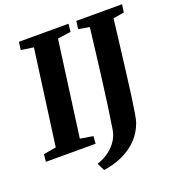

<svg xmlns="http://www.w3.org/2000/svg" viewBox="-165 -872 1081 1169"><g transform="rotate(-20 375.0 -287.5)"><path d="M-7 0 -2 -48 79.5 -62 163 -680 82 -692 88.5 -743H410L404.5 -692L319 -680L235.5 -62L319 -48L315 0ZM309 168 285 119Q331.5 103.5 364.2 78.2Q397 53 416.5 21.8Q436 -9.5 441.5 -42.5Q452.5 -112 463.5 -190Q474.5 -268 485 -350.8Q495.5 -433.5 505.5 -516.8Q515.5 -600 525 -679.5L454 -692L460.5 -743H757L749.5 -692L679 -680.5Q669 -595.5 658.5 -509.8Q648 -424 638.2 -345.2Q628.5 -266.5 619.8 -202.2Q611 -138 603.8 -95Q596.5 -52 591.5 -37.5Q572 19.5 531.8 62.2Q491.5 105 435 131.8Q378.5 158.5 309 168Z"/></g></svg>

Font: Merriweather 20pt ExtraBold
Style: Italic
Weight: 800
Italic angle: -7.8°
Version: Version 2.101